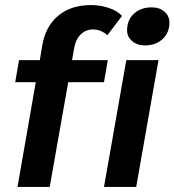

<svg xmlns="http://www.w3.org/2000/svg" viewBox="-20 -737 688 757"><path d="M121 -413H40L55 -500H137L147 -560Q160 -634 210 -675.5Q260 -717 339 -717Q377 -717 411 -705Q445 -693 461 -674L403 -598Q393 -608 378 -614.5Q363 -621 347 -621Q319 -621 299 -602Q279 -583 273 -550L264 -500H405L390 -413H249L176 0H49ZM481 -618Q481 -658 508 -683Q535 -708 578 -708Q609 -708 628.5 -691Q648 -674 648 -648Q648 -608 621 -583Q594 -558 552 -558Q521 -558 501 -575Q481 -592 481 -618ZM478 -500H605L517 0H390Z"/></svg>

Font: Sarabun
Style: Bold Italic
Weight: 700
Italic angle: -10°
Designer: Suppakit Chalermlarp | Katatrad Co.,Ltd.
Foundry: Cadson Demak Co.,Ltd.
Version: Version 1.000; ttfautohint (v1.6)